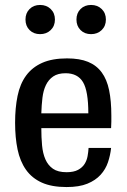

<svg xmlns="http://www.w3.org/2000/svg" viewBox="-20 -746 512 776"><path d="M249 10Q189 10 149 -8Q109 -26 85 -60Q61 -94 51 -142Q41 -190 41 -250Q41 -310 51 -358.5Q61 -407 85.5 -440.5Q110 -474 150.5 -492Q191 -510 251 -510Q302 -510 336 -496Q370 -482 391 -453.5Q412 -425 421 -381.5Q430 -338 430 -279Q430 -267 430 -254.5Q430 -242 429 -228H147Q147 -191 150 -158.5Q153 -126 163.5 -102Q174 -78 194 -64Q214 -50 249 -50Q278 -50 295.5 -59.5Q313 -69 322 -83.5Q331 -98 334 -115Q337 -132 338 -148H429Q426 -119 416.5 -90.5Q407 -62 386.5 -39.5Q366 -17 333 -3.5Q300 10 249 10ZM245 -450Q214 -450 195 -437Q176 -424 165.5 -402Q155 -380 151.5 -350.5Q148 -321 147 -288H337Q337 -378 315.5 -414Q294 -450 245 -450ZM142 -608Q116 -608 99.5 -624.5Q83 -641 83 -667Q83 -693 99.5 -709.5Q116 -726 142 -726Q168 -726 185 -709.5Q202 -693 202 -667Q202 -641 185 -624.5Q168 -608 142 -608ZM348 -608Q322 -608 305.5 -624.5Q289 -641 289 -667Q289 -693 305.5 -709.5Q322 -726 348 -726Q374 -726 391 -709.5Q408 -693 408 -667Q408 -641 391 -624.5Q374 -608 348 -608Z"/></svg>

Font: Hermeneus One
Style: Regular
Weight: 400
Designer: Rodrigo Fuenzalida, Pablo Impallari
Foundry: Pablo Impallari, Rodrigo Fuenzalida
Version: Version 1.002; ttfautohint (v0.93) -l 8 -r 50 -G 200 -x 14 -